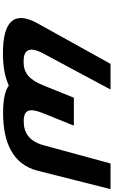

<svg xmlns="http://www.w3.org/2000/svg" viewBox="254 -1030 791 1340"><g transform="rotate(90 650.0 -360.5)"><path d="M605.3 -736H426.3L143.1 -226C49.1 -56 140.3 15 351.5 15C442.2 15 516.5 2.3 577.3 -25.9C615.6 1.6 679.2 14 768.8 14C980 14 1128.6 -57 1172 -227L1300.5 -736H1121.4L994.6 -270C967 -169 908.4 -130 827 -130C745.6 -130 731.6 -169 772.4 -270L857.3 -480H662.6L577.3 -269C536.5 -168 491.1 -129 409.7 -129C328.3 -129 301.1 -168 355.1 -269Z"/></g></svg>

Font: Hussar
Style: BdWideOblFour
Weight: 700
Foundry: Cannot Into Space Fonts
Version: Version 2.00